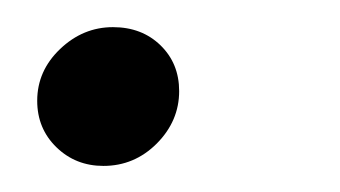

<svg xmlns="http://www.w3.org/2000/svg" viewBox="-20 -114 257 145"><path d="M58.1 11.3Q37.1 11.3 22.6 -2.8Q8.1 -16.9 8.1 -37.9Q8.1 -60.5 25.4 -77Q42.7 -93.5 65.3 -93.5Q87.1 -93.5 101.2 -79.8Q115.3 -66.1 115.3 -45.2Q115.3 -22.6 98.4 -5.6Q81.5 11.3 58.1 11.3Z"/></svg>

Font: Playfair 144pt SemiCondensed
Style: Italic
Weight: 400
Width: 4
Italic angle: -15.6°
Designer: Claus Eggers Sørensen
Foundry: Claus Eggers Sørensen
Version: Version 2.203